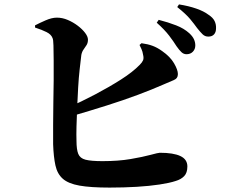

<svg xmlns="http://www.w3.org/2000/svg" viewBox="-20 -828 1040 871"><path d="M826 -582Q813 -582 803 -591.5Q793 -601 781 -618Q768 -639 747.5 -666Q727 -693 691 -725L700 -738Q743 -727 779 -713Q815 -699 839 -677Q854 -663 860 -649.5Q866 -636 866 -622Q866 -605 855 -593.5Q844 -582 826 -582ZM477 23Q391 23 340.5 14Q290 5 265 -17Q240 -39 231.5 -77.5Q223 -116 221 -174Q221 -213 221 -261.5Q221 -310 222 -362Q223 -414 223.5 -463Q224 -512 223.5 -553Q223 -594 222.5 -621.5Q222 -649 218 -656Q212 -672 191 -682.5Q170 -693 139 -703V-713Q158 -723 186.5 -735.5Q215 -748 238 -748Q263 -748 287.5 -737.5Q312 -727 332.5 -711.5Q353 -696 366 -679Q379 -662 379 -648Q379 -634 373 -624Q367 -614 359.5 -604Q352 -594 349 -579Q346 -554 341.5 -514.5Q337 -475 334.5 -430Q332 -385 330 -339Q328 -293 327 -254Q326 -215 327 -189Q327 -150 335 -130Q343 -110 368 -103.5Q393 -97 445 -97Q517 -97 572.5 -106.5Q628 -116 663 -125.5Q698 -135 705 -135Q767 -135 798.5 -120Q830 -105 830 -73Q830 -44 815.5 -29Q801 -14 777 -7Q750 2 704 9Q658 16 600 19.5Q542 23 477 23ZM284 -338Q348 -366 411.5 -399.5Q475 -433 528.5 -467Q582 -501 614 -534Q625 -545 629 -554.5Q633 -564 629 -580Q627 -594 621.5 -606Q616 -618 613 -624L622 -632Q651 -628 672.5 -620Q694 -612 716 -596Q752 -571 769.5 -541Q787 -511 787 -492Q787 -472 768 -464.5Q749 -457 720 -444Q670 -422 606 -398Q542 -374 464.5 -349.5Q387 -325 298 -299ZM925 -662Q910 -662 899.5 -672Q889 -682 874 -701Q862 -718 843 -741Q824 -764 784 -796L792 -808Q836 -801 870.5 -789Q905 -777 926 -761Q946 -748 953.5 -732.5Q961 -717 960 -699Q960 -682 951 -672Q942 -662 925 -662Z"/></svg>

Font: Noto Serif JP ExtraLight ExtraBold
Style: Regular
Weight: 800
Version: Version 2.003-H1;hotconv 1.1.1;makeotfexe 2.6.0